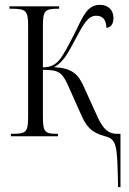

<svg xmlns="http://www.w3.org/2000/svg" viewBox="-20 -562 533 792"><path d="M467 210H477V-10H463C411 -10 394 -54 368 -111L326 -204C303 -255 279 -281 203 -285C243 -306 263 -348 292 -402C325 -464 343 -497 377 -497C403 -497 418 -482 419 -447C436 -449 448 -461 448 -488C448 -517 430 -542 392 -542C340 -542 323 -496 289 -427C263 -375 242 -335 224 -314C211 -298 190 -284 157 -284V-453C157 -518 164 -526 221 -526H224V-536H19V-526H25C89 -526 96 -518 96 -453V-83C96 -18 89 -10 32 -10H25V0H219V-10H216C164 -10 157 -18 157 -83V-274C226 -274 238 -264 269 -191L311 -97C336 -38 356 -16 413 0C461 13 464 31 467 210Z"/></svg>

Font: Noto Serif Display ExtraCondensed Light
Style: Regular
Weight: 300
Width: 2
Designer: Monotype Design Team
Foundry: Monotype Imaging Inc.
Version: Version 2.009